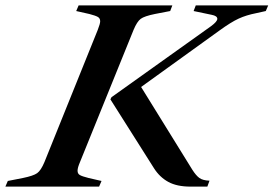

<svg xmlns="http://www.w3.org/2000/svg" viewBox="-77 -693 1016 713"><path d="M-48 -21 8 -32Q47 -40 61 -50Q75 -60 88 -91L286 -582Q295 -605 295 -614Q295 -625 286.5 -630Q278 -635 255 -641L206 -652L215 -673H563L555 -652L498 -641Q459 -633 445.5 -623Q432 -613 419 -582L220 -91Q211 -70 211 -59Q211 -48 219.5 -43Q228 -38 252 -32L300 -21L291 0H-57ZM495 -68 333 -324 337 -332 707 -596Q730 -613 730 -623Q730 -634 709 -638L642 -652L650 -673H919L910 -652L874 -644Q838 -637 809.5 -624Q781 -611 737 -579L447 -370L637 -63Q651 -41 663.5 -32Q676 -23 701 -22L693 0H630Q580 0 548 -17.5Q516 -35 495 -68Z"/></svg>

Font: Ibarra Real Nova SemiBold
Style: Italic
Weight: 600
Italic angle: -22°
Designer: Jose Maria Ribagorda & Octavio Pardo
Foundry: Octavio Pardo
Version: Version 1.014